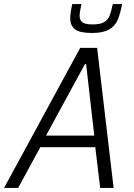

<svg xmlns="http://www.w3.org/2000/svg" viewBox="-44 -923 656 943"><path d="M-24 0 350 -688H433L514 0H448L424 -200H154L45 0ZM182 -257H419L379 -608H373ZM301 -833Q301 -860 311 -903H356Q347 -862 347 -846Q347 -824 361 -813.5Q375 -803 411 -803Q448 -803 467 -814Q486 -825 494 -845Q502 -865 510 -903H556Q546 -853 533.5 -824Q521 -795 491.5 -778Q462 -761 408 -761Q348 -761 324.5 -779Q301 -797 301 -833Z"/></svg>

Font: Saira Semi Condensed Light
Style: Italic
Weight: 300
Width: 4
Italic angle: -12°
Designer: Hector Gatti with collaboration of the Omnibus-Type team
Foundry: Omnibus-Type
Version: Version 1.001; ttfautohint (v1.8)